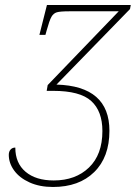

<svg xmlns="http://www.w3.org/2000/svg" viewBox="-20 -734 558 765"><path d="M15 -117Q15 -130 22 -138Q29 -146 41 -146Q41 -84 82 -49.5Q123 -15 194 -15Q281 -15 334.5 -66.5Q388 -118 388 -212Q388 -291 343.5 -331.5Q299 -372 192 -372H166L170 -395L453 -689H257Q220 -689 206.5 -685Q193 -681 185 -667Q177 -653 166 -613L161 -595H137L167 -714H501L498 -698L205 -397Q416 -391 416 -213Q416 -108 355.5 -48.5Q295 11 191 11Q138 11 98 -7Q58 -25 36.5 -54.5Q15 -84 15 -117Z"/></svg>

Font: Noto Serif NarrowThin
Style: Italic
Weight: 250
Width: 4
Italic angle: -12°
Designer: Monotype Design Team
Foundry: Monotype Imaging Inc.
Version: Version 1.001